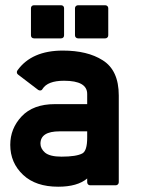

<svg xmlns="http://www.w3.org/2000/svg" viewBox="-20 -704 540 730"><path d="M322.8 0.5Q317.9 0.5 314.7 -2.9Q311.5 -6.3 311.5 -11.2V-25.4Q274.4 5.9 201.2 5.9Q115.7 5.9 67.9 -39.1Q19 -85 19 -153.3Q19 -215.3 62 -261.2Q106 -308.1 188.5 -308.1H311.5V-346.7Q311.5 -397 223.6 -397Q161.1 -397 141.6 -365.7Q139.2 -360.8 134 -360.1Q128.9 -359.4 125 -362.3L48.8 -420.4Q44.9 -422.9 44.2 -427.7Q43.5 -432.6 46.4 -436.5Q100.6 -511.7 218.8 -511.7Q312.5 -511.7 370.1 -475.1Q431.6 -437 431.6 -340.8V-11.2Q431.6 -6.3 428.2 -2.9Q424.8 0.5 419.9 0.5ZM311.5 -204.6H206.5Q133.8 -204.6 133.8 -157.7Q133.8 -148.4 138.2 -139.9Q142.6 -131.3 150.9 -124Q169.4 -108.4 213.9 -108.4Q270 -108.4 293 -120.6Q311.5 -130.4 311.5 -180.7ZM276.9 -558.1Q272 -558.1 268.6 -561.3Q265.1 -564.5 265.1 -569.8V-672.9Q265.1 -677.7 268.6 -680.9Q272 -684.1 276.9 -684.1H379.9Q384.8 -684.1 388.2 -680.9Q391.6 -677.7 391.6 -672.9V-569.8Q391.6 -564.5 388.2 -561.3Q384.8 -558.1 379.9 -558.1ZM109.4 -558.1Q104 -558.1 100.8 -561.3Q97.7 -564.5 97.7 -569.8V-672.9Q97.7 -677.7 100.8 -680.9Q104 -684.1 109.4 -684.1H211.9Q217.3 -684.1 220.5 -680.9Q223.6 -677.7 223.6 -672.9V-569.8Q223.6 -564.5 220.5 -561.3Q217.3 -558.1 211.9 -558.1Z"/></svg>

Font: Alte DIN 1451 Mittelschrift
Style: Bold
Weight: 700
Designer: Peter Wiegel
Foundry: Peter Wiegel
Version: Version 1.003